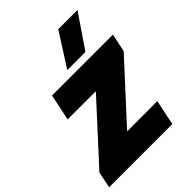

<svg xmlns="http://www.w3.org/2000/svg" viewBox="-285 -1039 1175 1175"><g transform="rotate(-45 302.5 -452.0)"><path d="M290 -688 428 -904H594L447 -688ZM-36 0 -14 -106 322 -473H78L114 -644H641L616 -526L284 -164H545L511 0Z"/></g></svg>

Font: Kanit ExtraBold
Style: Italic
Weight: 800
Italic angle: -12°
Designer: Katatrad Team
Foundry: CadsonDemak
Version: Version 2.000; ttfautohint (v1.8.3)